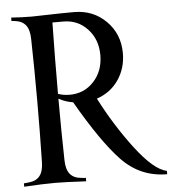

<svg xmlns="http://www.w3.org/2000/svg" viewBox="-52 -781 754 829"><g transform="rotate(-5 324.5 -366.0)"><path d="M19.5 0V-14.6L40.5 -16.6Q72.8 -19.5 88.6 -39.6Q104.5 -59.6 105 -100.1Q107.9 -227.1 107.9 -366.2Q107.9 -505.4 105 -632.3Q104.5 -672.9 88.6 -692.9Q72.8 -712.9 40.5 -716.3L26.9 -717.8V-732.4Q74.7 -729 116.7 -729Q130.9 -729 188.5 -730.7Q246.1 -732.4 299.3 -732.4Q382.3 -732.4 438.2 -676.5Q494.1 -620.6 494.1 -537.6Q494.1 -472.2 459.7 -421.9Q425.3 -371.6 365.2 -351.6Q426.8 -231.9 502.9 -131.3Q583 -25.4 639.2 -14.6V0Q523.4 0 442.9 -84Q365.2 -165 261.7 -344.7Q229.5 -349.6 199.7 -365.7Q199.7 -227.1 202.6 -100.1Q203.1 -59.6 219 -39.6Q234.9 -19.5 267.1 -16.6L288.1 -14.6V0Q194.8 -4.9 153.8 -4.9Q101.1 -4.9 19.5 0ZM199.7 -386.7Q223.1 -378.4 250 -378.4Q313 -378.4 354.7 -423.6Q396.5 -468.8 396.5 -537.6Q396.5 -605.5 354.7 -650.6Q313 -695.8 250 -695.8H202.6Q199.7 -537.1 199.7 -386.7Z"/></g></svg>

Font: Flanker
Style: Regular
Weight: 400
Designer: Flanker
Foundry: Flanker
Version: Version 2.027